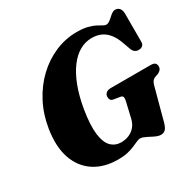

<svg xmlns="http://www.w3.org/2000/svg" viewBox="-158 -882 1075 1063"><g transform="rotate(-30 379.0 -350.5)"><path d="M458.5 -713.5Q499 -713.5 526.2 -706.5Q553.5 -699.5 571.8 -690Q590 -680.5 601.5 -673.5Q613 -666.5 621.5 -666.5Q631.5 -666.5 642 -673.5Q652.5 -680.5 662.8 -690.2Q673 -700 683.2 -707Q693.5 -714 704 -714Q720 -714 730 -703.5Q740 -693 741.5 -672V-492Q742.5 -474 733.5 -465.2Q724.5 -456.5 711.5 -456Q697 -454.5 686.2 -461Q675.5 -467.5 669.5 -481.5L653 -527Q639 -568.5 618.8 -594.2Q598.5 -620 572.2 -631.8Q546 -643.5 513.5 -643.5Q472.5 -643.5 436.2 -623Q400 -602.5 369.5 -562Q339 -521.5 316.2 -462.2Q293.5 -403 280 -325.5Q264 -228 271.5 -169.8Q279 -111.5 304.8 -86.2Q330.5 -61 368 -61Q394.5 -61 417.5 -70.5Q440.5 -80 457.2 -99.5Q474 -119 480.5 -148.5L504 -249Q507 -262 504.5 -270.8Q502 -279.5 490.5 -281.5L447.5 -288.5Q435.5 -290.5 430.8 -298.2Q426 -306 426 -316Q426 -332 436.8 -341.2Q447.5 -350.5 468.5 -350.5H721Q743 -350.5 750.2 -342.2Q757.5 -334 757.5 -321Q757 -308.5 749.2 -300Q741.5 -291.5 730 -287L709.5 -280Q699 -275.5 693.5 -268Q688 -260.5 683.5 -247L626.5 -35Q618.5 -8.5 607.8 2.2Q597 13 578.5 13Q569 13 557.5 9Q546 5 533.8 -1.2Q521.5 -7.5 509.5 -13.8Q497.5 -20 486.5 -24Q475.5 -28 467.5 -28Q458.5 -28 444.8 -22Q431 -16 412 -7.5Q393 1 367 7Q341 13 306 13Q216.5 13 154.5 -27.8Q92.5 -68.5 66.2 -144.5Q40 -220.5 57 -327.5Q70.5 -412 107.5 -482.8Q144.5 -553.5 198.8 -605Q253 -656.5 319.5 -685Q386 -713.5 458.5 -713.5Z"/></g></svg>

Font: Fraunces ExtraBold
Style: Italic
Weight: 800
Italic angle: -16°
Version: Version 1.000;[b76b70a41]